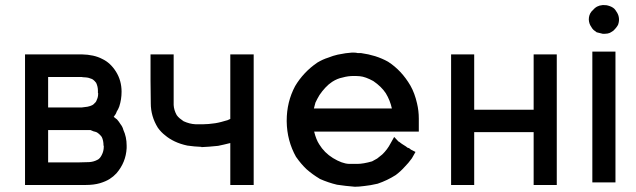

<svg xmlns="http://www.w3.org/2000/svg" viewBox="-20 -710 2445 738"><path d="M466.8 -150.4V-141.6V-140.6Q463.9 -85.9 427.7 -43.9Q416 -31.2 401.4 -22Q386.7 -12.7 364.3 -5.9Q340.8 1 309.6 1H76.2V-501H293.9Q341.8 -500 373 -483.4Q404.3 -468.8 425.8 -434.6Q447.3 -400.4 447.3 -357.4Q447.3 -328.1 438.5 -300.8Q434.6 -290 428.7 -281.2Q425.8 -271.5 417 -260.7Q429.7 -251 429.7 -251Q437.5 -242.2 443.4 -232.4Q451.2 -222.7 454.1 -210.9Q466.8 -183.6 466.8 -150.4ZM165 -296.9H174.8H199.2H223.6H249H273.4H285.2H293.9Q305.7 -297.9 316.4 -299.8Q327.1 -301.8 335.9 -306.6Q339.8 -308.6 344.7 -314.5Q347.7 -316.4 350.1 -321.3Q352.5 -326.2 355 -333.5Q357.4 -340.8 357.4 -351.6L356.4 -352.5V-361.3Q356.4 -377 349.6 -391.6Q346.7 -395.5 343.8 -398.4Q338.9 -403.3 334 -406.2Q320.3 -412.1 308.1 -412.6Q295.9 -413.1 293.9 -414.1H276.4H258.8H234.4H209H177.7H165V-402.3V-376V-347.7V-311.5ZM310.5 -210H290H268.6H240.2H210.9H185.5H165V-196.3V-168V-139.6V-101.6V-85.9H179.7H205.1H232.4H259.8H286.1Q305.7 -85.9 322.8 -86.9Q339.8 -87.9 354.5 -95.7Q359.4 -97.7 364.3 -103.5Q368.2 -108.4 371.1 -114.3Q378.9 -128.9 378.9 -146.5Q378.9 -148.4 378.9 -149.4L377.9 -150.4Q377.9 -169.9 371.1 -183.6Q363.3 -194.3 352.5 -201.2Q345.7 -204.1 339.8 -205.1Q334 -208 328.1 -210H327.1H324.2Q320.3 -210 315.4 -210Z M865.2 -252.9V-501H883.8H885.7H889.6H893.6H895.5H901.4H909.2H915H920.9H928.7H936.5H955.1V1H936.5H934.6H930.7H920.9H912.1H905.3H899.4H891.6H883.8H865.2V-17.6V-21.5V-25.4V-64.5V-104.5V-130.9V-158.2V-160.2Q853.5 -157.2 840.8 -154.3Q825.2 -151.4 818.4 -149.4Q781.2 -145.5 754.9 -144.5L753.9 -145.5Q726.6 -146.5 700.2 -150.4Q672.9 -156.2 651.4 -166.5Q629.9 -176.8 615.2 -189.5Q599.6 -201.2 586.9 -218.8Q559.6 -262.7 559.6 -312.5Q558.6 -355.5 558.6 -399.4V-421.9V-446.3V-463.9V-482.4V-501H577.1H579.1H583H591.8H601.6H607.4H613.3H621.1H628.9H647.5V-481.4V-477.5V-474.6V-439.5V-404.3V-380.9V-357.4Q647.5 -333 647.5 -306.6Q648.4 -287.1 659.2 -267.6Q664.1 -260.7 670.4 -255.4Q676.8 -250 685.5 -244.1Q709 -233.4 731.4 -232.4Q753.9 -232.4 761.7 -232.4Q769.5 -232.4 782.2 -233.4Q808.6 -235.4 830.1 -241.2Q839.8 -244.1 845.7 -245.6Q851.6 -247.1 854.5 -248Q858.4 -250 865.2 -252.9Z M1589.8 -236.3V-233.4V-228.5V-222.7V-204.1H1187.5Q1195.3 -172.9 1207 -155.3Q1226.6 -123 1259.8 -102.5Q1294.9 -81.1 1321.3 -80.1Q1346.7 -80.1 1355.5 -80.1Q1364.3 -80.1 1378.9 -82.5Q1393.6 -85 1410.2 -89.8Q1419.9 -94.7 1429.7 -100.6Q1439.5 -108.4 1449.2 -116.2Q1468.8 -134.8 1481.4 -159.2L1495.1 -183.6L1511.7 -166Q1514.6 -165 1516.6 -163.1Q1520.5 -160.2 1524.4 -157.2Q1537.1 -149.4 1540.5 -147Q1543.9 -144.5 1545.9 -142.6L1551.8 -140.6L1553.7 -139.6Q1557.6 -136.7 1559.6 -134.8L1577.1 -126Q1566.4 -106.4 1564.9 -104.5Q1563.5 -102.5 1562.5 -100.6Q1549.8 -83 1535.2 -68.4Q1519.5 -50.8 1501 -37.1Q1468.8 -16.6 1431.6 -3.9Q1402.3 2.9 1380.9 4.9Q1359.4 7.8 1344.7 7.8H1343.8Q1307.6 4.9 1275.4 0Q1242.2 -7.8 1209 -22.5L1208 -23.4Q1181.6 -39.1 1158.2 -59.6Q1136.7 -80.1 1119.1 -105.5L1118.2 -106.4Q1083 -168.9 1082 -243.2V-246.1Q1082 -318.4 1114.3 -378.9Q1129.9 -405.3 1151.4 -428.2Q1172.9 -451.2 1200.2 -469.7Q1221.7 -482.4 1241.2 -488.3Q1260.7 -496.1 1278.3 -500Q1311.5 -506.8 1332 -507.8H1340.8Q1348.6 -507.8 1355.5 -505.9H1366.2H1368.2Q1396.5 -502 1421.9 -494.1Q1449.2 -485.4 1471.7 -472.7Q1523.4 -439.5 1557.6 -380.9Q1574.2 -351.6 1583 -312.5Q1589.8 -284.2 1589.8 -253.9Q1589.8 -246.1 1589.8 -239.3ZM1186.5 -293H1486.3Q1479.5 -324.2 1462.9 -351.6Q1446.3 -377 1415 -398.4Q1384.8 -415 1363.3 -417Q1349.6 -418 1346.7 -418Q1343.8 -418 1342.3 -418Q1340.8 -418 1339.8 -418Q1317.4 -418 1296.9 -412.1Q1276.4 -408.2 1256.8 -395.5Q1243.2 -386.7 1230.5 -373Q1217.8 -359.4 1208 -344.7Q1199.2 -330.1 1192.4 -315.4Q1189.5 -303.7 1186.5 -293Z M1802.7 -288.1H2031.2V-312.5V-358.4V-390.6V-423.8V-452.1V-481.4V-501H2048.8H2051.8H2053.7H2057.6H2060.5H2067.4H2073.2H2080.1H2085.9H2093.8H2101.6H2120.1V1H2101.6H2098.6H2095.7H2086.9H2077.1H2070.3H2063.5H2055.7H2048.8H2031.2V-202.1H1802.7V-178.7V-135.7V-104.5V-72.3V-44.9V-17.6V1H1784.2H1782.2H1779.3H1769.5H1759.8H1753.9H1747.1H1740.2H1732.4H1713.9V-501H1732.4H1735.4H1738.3H1747.1H1756.8H1763.7H1769.5H1777.3H1784.2H1802.7Z M2301.8 -580.1H2299.8H2296.9Q2287.1 -582 2273.4 -585.9L2261.7 -594.7Q2254.9 -601.6 2252.9 -606.4Q2244.1 -618.2 2243.2 -634.8Q2243.2 -652.3 2252.9 -665Q2265.6 -679.7 2274.9 -684.6Q2284.2 -689.5 2295.9 -690.4H2296.9H2301.8Q2312.5 -690.4 2317.4 -688.5Q2332 -684.6 2340.8 -676.8Q2345.7 -671.9 2349.6 -665Q2356.4 -655.3 2358.4 -644.5Q2361.3 -629.9 2355.5 -614.3Q2351.6 -607.4 2346.2 -601.1Q2340.8 -594.7 2335.9 -590.8Q2332 -587.9 2328.1 -585.9Q2324.2 -583 2315.4 -581.1Q2308.6 -580.1 2304.7 -580.1ZM2256.8 -8.8V-511.7H2275.4H2278.3H2280.3H2290H2299.8H2305.7H2312.5H2320.3H2327.1H2345.7V-8.8H2327.1H2324.2H2322.3H2312.5H2302.7H2296.9H2290H2283.2H2275.4Z"/></svg>

Font: LeFont
Style: Default
Weight: 400
Designer: Leryon MEDIA
Version: Version 1.0